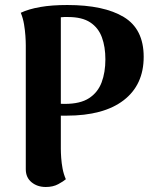

<svg xmlns="http://www.w3.org/2000/svg" viewBox="-20 -732 626 767"><path d="M163 15Q129 15 106 -4Q83 -23 83 -56V-551Q83 -567 81.5 -589Q80 -611 76 -635Q72 -659 63 -681Q95 -696 141 -704Q187 -712 249 -712Q395 -712 474.5 -664Q554 -616 554 -505Q554 -393 474 -331.5Q394 -270 246 -270Q236 -270 226 -270Q216 -270 205 -271L198 -319Q208 -318 217.5 -317.5Q227 -317 239 -317Q301 -317 336 -340Q371 -363 386 -403Q401 -443 401 -495Q401 -545 387 -583Q373 -621 340.5 -642.5Q308 -664 252 -664Q244 -664 236.5 -664Q229 -664 223 -663V-138Q223 -122 224.5 -101Q226 -80 230 -58.5Q234 -37 243 -16Q234 -8 213 3.5Q192 15 163 15Z"/></svg>

Font: Arima Thin
Style: Bold
Weight: 700
Version: Version 1.100